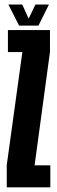

<svg xmlns="http://www.w3.org/2000/svg" viewBox="-20 -804 246 824"><path d="M9 0H196V-94.5H128.5L194.5 -581.5V-675H14V-580.5H76L9 -95.5ZM62 -694H145L190 -784.5H132L103 -724L75.5 -784.5H16Z"/></svg>

Font: Anybody UltraCondensed
Style: Bold
Weight: 700
Width: 1
Version: Version 1.113;gftools[0.9.25]